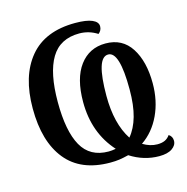

<svg xmlns="http://www.w3.org/2000/svg" viewBox="-111 -831 953 980"><g transform="rotate(-15 365.0 -341.0)"><path d="M459 -3Q431 4 410 7Q389 10 362 10Q207 10 128.5 -87Q50 -184 50 -359Q50 -530 131 -627.5Q212 -725 372 -725Q431 -725 461 -712Q491 -699 491 -676Q491 -654 473 -640Q429 -668 378 -668Q276 -668 229 -589.5Q182 -511 182 -358Q182 -204 226 -125.5Q270 -47 368 -47Q386 -47 406 -51Q307 -161 307 -324Q307 -449 357.5 -516.5Q408 -584 494 -584Q583 -584 629 -512.5Q675 -441 675 -325Q675 -233 640 -158.5Q605 -84 542 -41Q580 -18 618 -18Q642 -18 658 -25.5Q674 -33 685 -49Q704 -37 704 -14Q704 10 680 26.5Q656 43 612 43Q531 43 459 -3ZM553 -326Q553 -526 493 -526Q461 -526 445.5 -475.5Q430 -425 430 -324Q430 -177 488 -88Q520 -126 536.5 -184Q553 -242 553 -326Z"/></g></svg>

Font: Noto Serif NarrowSemiBold
Style: Regular
Weight: 600
Width: 4
Designer: Monotype Design Team
Foundry: Monotype Imaging Inc.
Version: Version 1.001